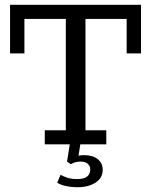

<svg xmlns="http://www.w3.org/2000/svg" viewBox="-20 -603 631 802"><path d="M167 0V-59H255V-524H82V-380H22V-583H569V-380H509V-524H337V-59H424V0ZM304 179Q278 179 255 174Q232 169 219 160L233 127Q245 134 261.5 139.5Q278 145 303 145Q357 145 357 104Q357 91 347 81.5Q337 72 317 72Q307 72 297.5 74Q288 76 276 83L260 72L273 -10H317L306 60L286 55Q297 50 308 47.5Q319 45 330 45Q367 45 388 61.5Q409 78 409 107Q409 140 379.5 159.5Q350 179 304 179Z"/></svg>

Font: Rokkitt SemiBold
Style: Regular
Weight: 400
Version: Version 3.103